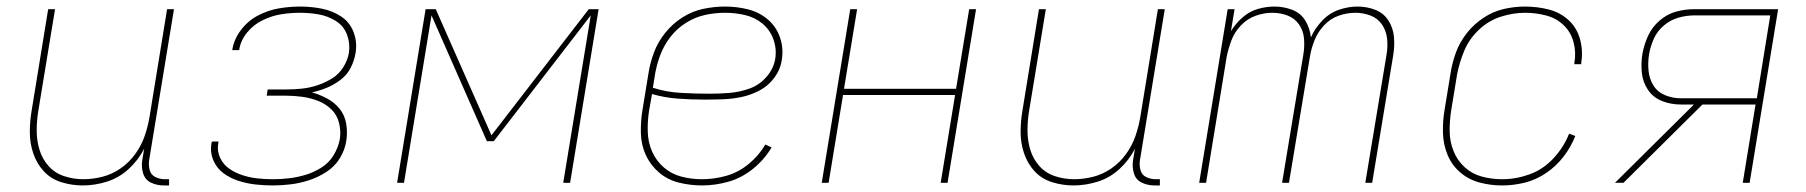

<svg xmlns="http://www.w3.org/2000/svg" viewBox="-20 -558 5512 586"><path d="M233 8Q269 8 306 -3.5Q343 -15 372.5 -42Q402 -69 420 -104L414 -68Q411 -48 417 -28.5Q423 -9 441 -0.5Q459 8 480 8H496V-11H483Q468 -11 454.5 -17.5Q441 -24 437 -38.5Q433 -53 435 -68L511 -530H490L436 -199Q431 -170 421 -141.5Q411 -113 392.5 -87.5Q374 -62 348 -44Q322 -26 292.5 -18.5Q263 -11 234 -11Q204 -11 175.5 -20.5Q147 -30 128 -51.5Q109 -73 100.5 -101Q92 -129 92 -159.5Q92 -190 97 -220L148 -530H127L77 -223Q71 -189 71 -155Q71 -121 81.5 -90Q92 -59 113.5 -35.5Q135 -12 167 -2Q199 8 233 8Z M813 8Q840 8 868 4.5Q896 1 923.5 -8Q951 -17 976.5 -33.5Q1002 -50 1017.5 -75.5Q1033 -101 1037 -129Q1041 -155 1036.5 -181Q1032 -207 1016.5 -226Q1001 -245 979 -257Q957 -269 932 -276Q955 -281 977 -290Q999 -299 1019 -314Q1039 -329 1050 -350.5Q1061 -372 1065 -395Q1071 -428 1059.5 -459Q1048 -490 1021.5 -507.5Q995 -525 962.5 -531.5Q930 -538 896 -538Q864 -538 831.5 -532.5Q799 -527 768 -511Q737 -495 715.5 -466.5Q694 -438 689 -406V-405H710Q714 -434 734 -458.5Q754 -483 782 -496.5Q810 -510 838.5 -514.5Q867 -519 896 -519Q925 -519 953 -514Q981 -509 1005 -494Q1029 -479 1039 -452.5Q1049 -426 1045 -397Q1041 -374 1027.5 -352.5Q1014 -331 992.5 -318Q971 -305 948 -297.5Q925 -290 901.5 -287.5Q878 -285 855 -285H797L794 -266H852Q878 -266 903 -262.5Q928 -259 951 -250Q974 -241 991.5 -224Q1009 -207 1015 -182Q1021 -157 1017 -132Q1012 -107 998 -84Q984 -61 961 -46.5Q938 -32 913 -24.5Q888 -17 863 -14Q838 -11 813 -11Q789 -11 766 -13.5Q743 -16 721 -23Q699 -30 680.5 -42.5Q662 -55 652 -76Q642 -97 646 -120Q647 -123 647 -126H627Q626 -123 625 -119Q621 -92 631.5 -68Q642 -44 662.5 -29Q683 -14 708 -6Q733 2 759.5 5Q786 8 813 8Z M1192 0H1213L1297 -511L1466 -127H1487L1783 -511L1699 0H1720L1807 -530H1777L1480 -145L1310 -530H1279Z M2123 8Q2163 8 2203.5 -3.5Q2244 -15 2278.5 -43Q2313 -71 2335 -108L2316 -117Q2296 -83 2265 -57.5Q2234 -32 2197 -21.5Q2160 -11 2123 -11Q2090 -11 2059.5 -19Q2029 -27 2006 -47Q1983 -67 1970.5 -95Q1958 -123 1957 -155.5Q1956 -188 1961 -220L1970 -271Q2008 -260 2048.5 -257Q2089 -254 2130 -254Q2158 -254 2186.5 -255Q2215 -256 2243.5 -262Q2272 -268 2298.5 -282Q2325 -296 2343.5 -321Q2362 -346 2366 -375Q2372 -411 2360.5 -444Q2349 -477 2323 -499Q2297 -521 2263 -529.5Q2229 -538 2193 -538Q2160 -538 2126.5 -531Q2093 -524 2063 -505Q2033 -486 2010.5 -458Q1988 -430 1976 -398Q1964 -366 1959 -333L1941 -223Q1935 -187 1936 -151Q1937 -115 1951.5 -84Q1966 -53 1992 -31Q2018 -9 2052.5 -0.5Q2087 8 2123 8ZM2147 -272Q2102 -272 2058 -274.5Q2014 -277 1973 -290L1972 -286L1979 -330Q1984 -360 1995 -389.5Q2006 -419 2026 -445Q2046 -471 2074 -488.5Q2102 -506 2132.5 -512.5Q2163 -519 2193 -519Q2224 -519 2254 -512Q2284 -505 2307 -486Q2330 -467 2340.5 -438Q2351 -409 2346 -378Q2341 -348 2319 -323Q2297 -298 2267 -287.5Q2237 -277 2207 -274.5Q2177 -272 2147 -272Z M2488 0H2509L2553 -268H2895L2851 0H2872L2959 -530H2938L2898 -287H2556L2596 -530H2575Z M3257 8Q3293 8 3330 -3.5Q3367 -15 3396.5 -42Q3426 -69 3444 -104L3438 -68Q3435 -48 3441 -28.5Q3447 -9 3465 -0.5Q3483 8 3504 8H3520V-11H3507Q3492 -11 3478.5 -17.5Q3465 -24 3461 -38.5Q3457 -53 3459 -68L3535 -530H3514L3460 -199Q3455 -170 3445 -141.5Q3435 -113 3416.5 -87.5Q3398 -62 3372 -44Q3346 -26 3316.5 -18.5Q3287 -11 3258 -11Q3228 -11 3199.5 -20.5Q3171 -30 3152 -51.5Q3133 -73 3124.5 -101Q3116 -129 3116 -159.5Q3116 -190 3121 -220L3172 -530H3151L3101 -223Q3095 -189 3095 -155Q3095 -121 3105.5 -90Q3116 -59 3137.5 -35.5Q3159 -12 3191 -2Q3223 8 3257 8Z M3640 0H3661L3724 -385Q3729 -410 3738.5 -435Q3748 -460 3767.5 -480.5Q3787 -501 3812.5 -510Q3838 -519 3863 -519Q3888 -519 3910 -510.5Q3932 -502 3945 -483Q3958 -464 3960 -440Q3962 -416 3958 -392L3893 0H3914L3978 -385Q3982 -410 3992 -435Q4002 -460 4021 -480.5Q4040 -501 4065.5 -510Q4091 -519 4117 -519Q4141 -519 4163 -510.5Q4185 -502 4198 -483Q4211 -464 4213.5 -440Q4216 -416 4212 -392L4147 0H4168L4232 -388Q4237 -417 4234.5 -445Q4232 -473 4217.5 -495.5Q4203 -518 4177.5 -528Q4152 -538 4123 -538Q4095 -538 4066 -528Q4037 -518 4015 -494.5Q3993 -471 3981 -444Q3978 -472 3964 -495Q3950 -518 3924 -528Q3898 -538 3870 -538Q3844 -538 3818.5 -530.5Q3793 -523 3772 -504.5Q3751 -486 3737 -463L3748 -530H3727Z M4565 8Q4599 8 4633.5 -0.5Q4668 -9 4699 -30Q4730 -51 4752.5 -80.5Q4775 -110 4788 -143L4769 -150Q4753 -109 4721.5 -75Q4690 -41 4648.5 -26Q4607 -11 4565 -11Q4533 -11 4503 -19Q4473 -27 4450.5 -47.5Q4428 -68 4416.5 -96.5Q4405 -125 4404.5 -156.5Q4404 -188 4409 -220L4427 -330Q4434 -367 4449 -403Q4464 -439 4493.5 -467Q4523 -495 4560.5 -507Q4598 -519 4634 -519Q4667 -519 4698 -511Q4729 -503 4751.5 -482Q4774 -461 4782.5 -429.5Q4791 -398 4785 -365V-362H4806V-366Q4812 -403 4802.5 -438Q4793 -473 4767.5 -496.5Q4742 -520 4707 -529Q4672 -538 4634 -538Q4602 -538 4569.5 -530.5Q4537 -523 4507.5 -503.5Q4478 -484 4456.5 -456.5Q4435 -429 4423.5 -397.5Q4412 -366 4407 -333L4389 -223Q4383 -188 4384 -152.5Q4385 -117 4398 -85.5Q4411 -54 4436.5 -32Q4462 -10 4495.5 -1Q4529 8 4565 8Z M4909 0H4935L5176 -239H5338L5299 0H5320L5407 -530H5151Q5123 -530 5095.5 -522.5Q5068 -515 5045 -495Q5022 -475 5010 -448.5Q4998 -422 4993 -395Q4988 -365 4991 -336Q4994 -307 5010 -283.5Q5026 -260 5053 -249.5Q5080 -239 5110 -239H5150ZM5110 -258Q5085 -258 5062 -267.5Q5039 -277 5026.5 -297Q5014 -317 5011.5 -342Q5009 -367 5013 -392Q5017 -416 5027.5 -439.5Q5038 -463 5058 -480Q5078 -497 5102.5 -504Q5127 -511 5151 -511H5383L5342 -258Z"/></svg>

Font: Iosevka Sparkle Thin
Style: Italic
Weight: 100
Italic angle: -9°
Designer: Belleve Invis
Foundry: Belleve Invis
Version: Version 4.5.0; ttfautohint (v1.8.3)